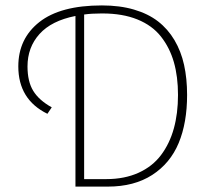

<svg xmlns="http://www.w3.org/2000/svg" viewBox="-20 -692 780 712"><path d="M292 -27.8H374Q441.9 -27.8 493.7 -51.3Q545.4 -74.7 577.1 -116.9Q608.9 -159.2 624.5 -215.1Q640.1 -271 640.1 -339.8Q640.1 -407.7 624.8 -461.4Q609.4 -515.1 576.9 -556.4Q544.4 -597.7 489.5 -619.9Q434.6 -642.1 359.9 -642.1H356Q318.8 -642.1 292 -638.2ZM259.8 0V-632.8Q170.9 -615.2 126.5 -565.9Q82 -516.6 82 -445.8Q82 -389.6 103.3 -355Q124.5 -320.3 171.9 -293.9L155.8 -270Q47.9 -322.8 47.9 -445.8Q47.9 -548.8 126.2 -610.4Q204.6 -671.9 357.9 -671.9Q424.3 -671.9 476.8 -656.5Q529.3 -641.1 565.9 -612.8Q602.5 -584.5 627 -543.2Q651.4 -502 662.6 -451.4Q673.8 -400.9 673.8 -339.8Q673.8 -236.8 642.6 -161.6Q611.3 -86.4 544.4 -43.2Q477.5 0 379.9 0Z"/></svg>

Font: Source Sans 3 ExtraLight
Style: Regular
Weight: 200
Designer: Paul D. Hunt
Foundry: Adobe
Version: Version 3.052;hotconv 1.1.0;makeotfexe 2.6.0